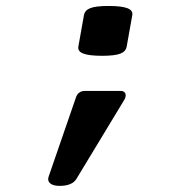

<svg xmlns="http://www.w3.org/2000/svg" viewBox="-20 -476 640 640"><path d="M420.9 -425.3 402.3 -320.8Q399.4 -304.2 380.9 -297.1Q362.3 -290 320.3 -290Q277.3 -290 257.8 -297.4Q238.3 -304.7 241.2 -320.8L259.8 -425.3Q262.7 -441.9 281.2 -449Q299.8 -456.1 341.8 -456.1Q385.3 -456.1 404.5 -448.7Q423.8 -441.4 420.9 -425.3ZM398.9 -158.2Q398.9 -150.4 393.6 -142.1L234.9 120.1Q220.7 143.6 178.7 143.6Q161.1 143.6 150.9 137.7Q140.6 131.8 140.6 120.6Q140.6 118.2 142.6 111.3L233.9 -153.3Q237.3 -162.6 244.9 -167.7Q252.4 -172.9 262.7 -172.9H382.3Q390.1 -172.9 394.5 -168.9Q398.9 -165 398.9 -158.2Z"/></svg>

Font: Courier Prime
Style: Bold Italic
Weight: 700
Italic angle: -10°
Designer: Alan Dague-Greene
Foundry: Quote-Unquote Apps
Version: Version 3.018